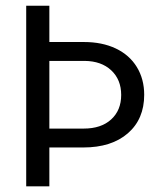

<svg xmlns="http://www.w3.org/2000/svg" viewBox="-20 -660 572 680"><path d="M154.8 -444.3V-204.6H276.4Q338.4 -204.6 373.8 -237.1Q409.2 -269.5 409.2 -323.7Q409.2 -377.9 374 -410.9Q338.9 -443.8 279.3 -444.3ZM72.8 -639.6H154.8V-511.2H277.3Q341.8 -511.2 390.1 -488.3Q438.5 -465.3 464.6 -422.6Q490.7 -379.9 490.7 -324.2Q490.7 -238.3 432.9 -188Q375 -137.7 274.9 -137.7H154.8V0H72.8Z"/></svg>

Font: Yantramanav
Style: Regular
Weight: 400
Version: Version 1.001;PS 1.0;hotconv 1.0.72;makeotf.lib2.5.5900; ttf